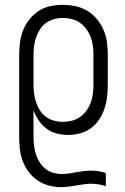

<svg xmlns="http://www.w3.org/2000/svg" viewBox="-20 -548 515 791"><path d="M230 223Q205 223 180 216Q155 209 134.5 195Q114 181 98.5 160.5Q83 140 74 116.5Q65 93 62 68Q59 43 59 18V-323Q59 -349 62.5 -374.5Q66 -400 75.5 -424Q85 -448 101.5 -468.5Q118 -489 139.5 -503Q161 -517 186.5 -522.5Q212 -528 238 -528Q265 -528 291 -522.5Q317 -517 339.5 -503.5Q362 -490 379 -469.5Q396 -449 406.5 -425Q417 -401 420.5 -375Q424 -349 424 -323V-197Q424 -172 421 -147.5Q418 -123 410 -99.5Q402 -76 388 -55Q374 -34 354 -19.5Q334 -5 309.5 1.5Q285 8 261 8Q237 8 214 2Q191 -4 172 -18Q153 -32 139.5 -52Q126 -72 118 -94V18Q118 36 120.5 54Q123 72 128.5 89Q134 106 144 121.5Q154 137 168 148Q182 159 199.5 164Q217 169 235 169Q250 169 265 166.5Q280 164 295 161.5Q310 159 325 157Q340 155 355 155Q371 155 386.5 157.5Q402 160 416 165V219Q401 214 385.5 211.5Q370 209 355 209Q339 209 323.5 211.5Q308 214 292.5 216.5Q277 219 261 221Q245 223 230 223ZM238 -46Q257 -46 275.5 -50.5Q294 -55 309 -65.5Q324 -76 335.5 -91.5Q347 -107 353.5 -124.5Q360 -142 362.5 -160.5Q365 -179 365 -197V-323Q365 -341 362.5 -359.5Q360 -378 353.5 -395.5Q347 -413 335.5 -428.5Q324 -444 309 -454.5Q294 -465 275.5 -469.5Q257 -474 239 -474Q220 -474 202 -469Q184 -464 169.5 -453.5Q155 -443 145 -427.5Q135 -412 129 -394.5Q123 -377 120.5 -359Q118 -341 118 -323V-197Q118 -179 120.5 -161Q123 -143 129 -125.5Q135 -108 145 -92.5Q155 -77 169.5 -66.5Q184 -56 202 -51Q220 -46 238 -46Z"/></svg>

Font: Iosevka QP Light
Style: Regular
Weight: 300
Designer: Belleve Invis
Foundry: Belleve Invis
Version: Version 20.0.0; ttfautohint (v1.8.4)